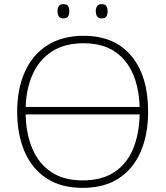

<svg xmlns="http://www.w3.org/2000/svg" viewBox="-20 -898 800 928"><path d="M696 -358Q696 -250 661 -167Q626 -84 555.5 -37Q485 10 379 10Q274 10 203.5 -37Q133 -84 98 -167Q63 -250 63 -359Q63 -467 99.5 -549.5Q136 -632 208 -678.5Q280 -725 384 -725Q534 -725 615 -627.5Q696 -530 696 -358ZM384 -689Q293 -689 231.5 -649.5Q170 -610 138.5 -540.5Q107 -471 104 -381H655Q650 -528 580.5 -608.5Q511 -689 384 -689ZM380 -26Q472 -26 532.5 -66Q593 -106 623 -178Q653 -250 655 -345H104Q106 -251 136.5 -179Q167 -107 227.5 -66.5Q288 -26 380 -26ZM258 -844Q258 -859 264.5 -868.5Q271 -878 286 -878Q303 -878 309 -868.5Q315 -859 315 -844Q315 -828 309 -818.5Q303 -809 286 -809Q271 -809 264.5 -818.5Q258 -828 258 -844ZM443 -844Q443 -859 449.5 -868.5Q456 -878 471 -878Q488 -878 494 -868.5Q500 -859 500 -844Q500 -828 494 -818.5Q488 -809 471 -809Q456 -809 449.5 -818.5Q443 -828 443 -844Z"/></svg>

Font: Noto Sans ExtraLight
Style: Regular
Weight: 200
Designer: Monotype Design Team
Foundry: Monotype Imaging Inc.
Version: Version 2.007